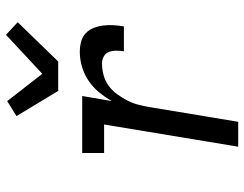

<svg xmlns="http://www.w3.org/2000/svg" viewBox="-107 -707 814 640"><g transform="rotate(-90 300.0 -387.0)"><path d="M131 0 205 -447H110V-520H300L283 -421Q296 -444 313 -464.5Q330 -485 352 -499.5Q374 -514 398.5 -521Q423 -528 447 -528Q465 -528 481.5 -523.5Q498 -519 509.5 -508Q521 -497 527 -481.5Q533 -466 535 -449.5Q537 -433 536 -415.5Q535 -398 532 -381H449Q451 -393 451 -406Q451 -419 447 -430.5Q443 -442 432 -448Q421 -454 409 -454Q390 -454 370.5 -449Q351 -444 334.5 -432Q318 -420 306 -403.5Q294 -387 285 -369.5Q276 -352 271 -333Q266 -314 263 -295L214 0ZM317 -600 233 -739 283 -770 374 -653 504 -774 546 -735 415 -600Z"/></g></svg>

Font: Iosevka Etoile
Style: Italic
Weight: 400
Italic angle: -9°
Designer: Belleve Invis
Foundry: Belleve Invis
Version: Version 22.1.2; ttfautohint (v1.8.4)